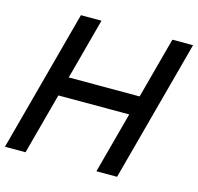

<svg xmlns="http://www.w3.org/2000/svg" viewBox="-131 -831 971 942"><g transform="rotate(15 355.0 -360.0)"><path d="M-26.5 0H78L161.4 -311H521.4L438 0H543L736 -720H631L547.8 -409.5H187.8L271 -720H166.5Z"/></g></svg>

Font: Manrope
Style: SemiBoldItalic
Weight: 600
Italic angle: -15°
Designer: Mikhail Sharanda
Foundry: Mikhail Sharanda
Version: Version 4.502;hotconv 1.0.109;makeotfexe 2.5.65596